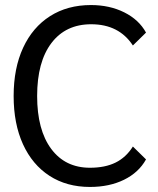

<svg xmlns="http://www.w3.org/2000/svg" viewBox="-20 -730 625 760"><path d="M34 -350Q34 -460 71.5 -541Q109 -622 178 -666Q247 -710 340 -710Q414 -710 472 -681Q530 -652 558 -601L506 -550Q451 -634 341 -634Q240 -634 183.5 -559.5Q127 -485 127 -350Q127 -216 182.5 -141Q238 -66 336 -66Q396 -66 437.5 -86.5Q479 -107 506 -150L558 -99Q529 -47 471 -18.5Q413 10 336 10Q244 10 176 -34Q108 -78 71 -159Q34 -240 34 -350Z"/></svg>

Font: Sarabun
Style: Regular
Weight: 400
Designer: Suppakit Chalermlarp | Katatrad Co.,Ltd.
Foundry: Cadson Demak Co.,Ltd.
Version: Version 1.000; ttfautohint (v1.6)